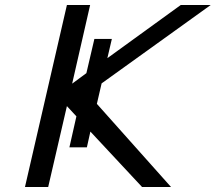

<svg xmlns="http://www.w3.org/2000/svg" viewBox="-20 -749 864 769"><path d="M286 -283 248 -324 173 0H80L248 -729H341L269 -414L326 -456L358 -593H428L410 -516L704 -729H824L387 -415L368 -333L665 0H549L342 -222L328 -159H258Z"/></svg>

Font: Miedinger
Style: Italic
Weight: 400
Italic angle: -13°
Version: Version 001.000